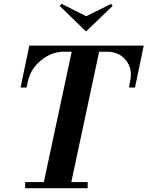

<svg xmlns="http://www.w3.org/2000/svg" viewBox="-20 -987 774 1007"><path d="M111.8 0V-32.2H210L356 -715.8H314.9Q251 -715.8 196 -671.1Q141.1 -626.5 127 -563L119.1 -527.8H87.9L133.8 -748H733.9L688 -527.8H657.2L659.2 -544.4Q660.6 -552.2 663.1 -563Q675.8 -627 640.1 -671.4Q604.5 -715.8 541 -715.8H500L354 -32.2H439.9V0ZM293 -956.1 303.2 -966.8 432.1 -901.9 563 -966.8 570.8 -956.1 431.2 -821.8Z"/></svg>

Font: Fin Serif Display
Style: Italic
Weight: 400
Italic angle: -12°
Designer: J. Blake Harris
Version: Version 1.006;FEAKit 1.0